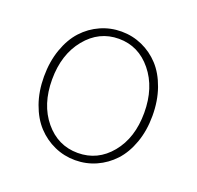

<svg xmlns="http://www.w3.org/2000/svg" viewBox="-95 -591 723 705"><g transform="rotate(20 266.0 -239.0)"><path d="M54.2 -237.8Q54.2 -296.4 71.3 -344.7Q88.4 -393.1 117.4 -424.6Q146.5 -456.1 184.8 -473.1Q223.1 -490.2 266.1 -490.2Q309.1 -490.2 347.4 -473.1Q385.7 -456.1 414.8 -424.6Q443.8 -393.1 460.9 -344.7Q478 -296.4 478 -237.8Q478 -180.2 460.9 -132.3Q443.8 -84.5 414.8 -53.2Q385.7 -22 347.4 -4.9Q309.1 12.2 266.1 12.2Q223.1 12.2 184.8 -4.9Q146.5 -22 117.4 -53.2Q88.4 -84.5 71.3 -132.3Q54.2 -180.2 54.2 -237.8ZM445.8 -237.8Q445.8 -335.9 394.5 -398.9Q343.3 -461.9 266.1 -461.9Q189 -461.9 137.5 -398.9Q85.9 -335.9 85.9 -237.8Q85.9 -140.1 137.2 -78.1Q188.5 -16.1 266.1 -16.1Q343.8 -16.1 394.8 -78.1Q445.8 -140.1 445.8 -237.8Z"/></g></svg>

Font: Source Sans 3 ExtraLight
Style: Regular
Weight: 200
Designer: Paul D. Hunt
Foundry: Adobe
Version: Version 3.052;hotconv 1.1.0;makeotfexe 2.6.0